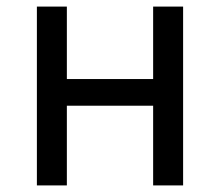

<svg xmlns="http://www.w3.org/2000/svg" viewBox="-20 -563 668 583"><path d="M92 0H183V-242H445V0H536V-543H445V-323H183V-543H92Z"/></svg>

Font: Noto Sans Mono CJK JP Regular
Style: Regular
Weight: 400
Designer: Ryoko NISHIZUKA (kana & ideographs); Paul D. Hunt (Latin, Greek & Cyrillic); Wenlong ZHANG (bopomofo); Sandoll Communica
Foundry: Adobe Systems Incorporated
Version: Version 1.004;PS 1.004;hotconv 1.0.82;makeotf.lib2.5.63406